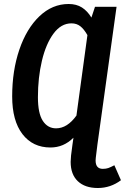

<svg xmlns="http://www.w3.org/2000/svg" viewBox="-20 -725 626 962"><path d="M586 178Q534 217 470 217Q406 217 370 183Q334 149 334 86Q334 76 336 54L343 0L348 -35Q299 14 233 14Q144 14 92.5 -53Q41 -120 41 -242Q41 -371 77 -476.5Q113 -582 177.5 -643.5Q242 -705 324 -705Q363 -705 390.5 -687.5Q418 -670 438 -637L456 -691H564L468 0L460 65Q459 70 459 79Q459 121 495 121Q511 121 522.5 117Q534 113 553 103ZM363 -146 418 -549Q401 -579 382.5 -593.5Q364 -608 338 -608Q286 -608 248 -556.5Q210 -505 190 -420.5Q170 -336 170 -238Q170 -157 194.5 -119.5Q219 -82 261 -82Q317 -82 363 -146Z"/></svg>

Font: Fira Sans Extra Condensed Medium
Style: Italic
Weight: 500
Width: 3
Italic angle: -8°
Designer: Carrois Corporate & Edenspiekermann AG
Foundry: Carrois Corporate GbR & Edenspiekermann AG
Version: Version 4.203